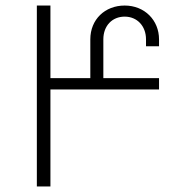

<svg xmlns="http://www.w3.org/2000/svg" viewBox="-20 -673 669 693"><path d="M554 -506V-531C554 -600 502 -653 430 -653C359 -653 306 -603 306 -531V-391H162V-653H113V0H162V-350H554V-391H353V-531C353 -580 385 -613 430 -613C475 -613 507 -579 507 -531V-506Z"/></svg>

Font: Sulaf Light
Style: Regular
Weight: 300
Designer: Bandar Raffah (Arabic) and Santiago Orozco (Latin)
Foundry: Caramella and Typemade
Version: Version 1.005;PS 001.005;hotconv 1.0.88;makeotf.lib2.5.64775